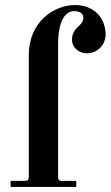

<svg xmlns="http://www.w3.org/2000/svg" viewBox="-20 -740 438 760"><path d="M22 0H282V-24H226C214 -24 210 -28 210 -40V-564C210 -671 246 -696 273 -696C288 -696 310 -691 310 -670C310 -658 304 -648 293 -638C283 -629 265 -612 265 -584C265 -548 296 -529 324 -529C366 -529 398 -563 398 -603C398 -669 352 -720 277 -720C195 -720 94 -655 94 -522V-40C94 -28 90 -24 78 -24H22Z"/></svg>

Font: Old Standard
Style: Bold
Weight: 700
Designer: Alexey Kryukov <alexios@thessalonica.org.ru>
Version: Version 2.0.2